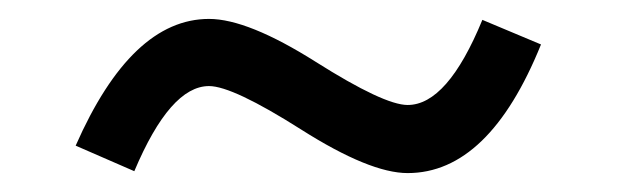

<svg xmlns="http://www.w3.org/2000/svg" viewBox="-20 -343 652 203"><path d="M201 -323Q242 -323 314 -277.5Q386 -232 411 -232Q453 -232 490 -322L552 -296Q497 -160 411 -160Q371 -160 298.5 -206Q226 -252 201 -252Q160 -252 122 -162L60 -189Q119 -323 201 -323Z"/></svg>

Font: HansKendrickRegular
Style: Regular
Weight: 400
Designer: Alfredo Marco Pradil
Foundry: Hanken Studio
Version: Version 1.000;PS 001.001;hotconv 1.0.56